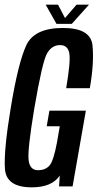

<svg xmlns="http://www.w3.org/2000/svg" viewBox="-21 -800 419 824"><path d="M115.5 4Q6 4 0.2 -74.8Q-5.5 -153.5 25.5 -339.5Q57 -530 91.5 -605Q126 -680 249 -680Q368.5 -680 376 -605Q383.5 -530 364.5 -421.5H263Q282.5 -535 276.5 -570.8Q270.5 -606.5 236.5 -606.5Q201.5 -606.5 181 -571Q160.5 -535.5 126 -333.5Q96.5 -156 101.8 -112.8Q107 -69.5 142 -69.5Q173 -69.5 190.8 -88.8Q208.5 -108 223.5 -188.5L235.5 -258H179.5L191 -325H347.5L290.5 0H232.5L235.5 -46.5Q201.5 4 115.5 4ZM221.5 -697.5 175 -780H228L258 -722.5L307.5 -780H361L287 -697.5Z"/></svg>

Font: Anybody Condensed Medium
Style: Italic
Weight: 500
Width: 3
Italic angle: -10°
Designer: Tyler Finck
Foundry: Etcetera Type Company
Version: Version 1.010; ttfautohint (v1.8.3) -l 8 -r 50 -G 200 -x 14 